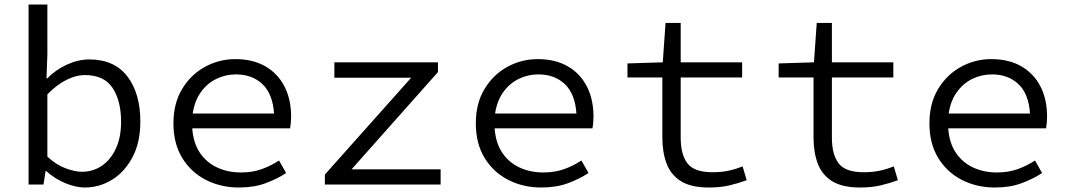

<svg xmlns="http://www.w3.org/2000/svg" viewBox="-20 -814 4709 847"><path d="M354 13.2Q314.5 13.2 267.8 -6.1Q221.2 -25.4 183.1 -60.1H181.2L171.9 0H106V-793.9H189V-574.2L185.1 -467.8H188Q225.6 -506.3 275.4 -529.1Q325.2 -551.8 374 -551.8Q484.4 -551.8 541.7 -477.1Q599.1 -402.3 599.1 -277.8Q599.1 -186 564.7 -120.8Q530.3 -55.7 474.4 -21.2Q418.5 13.2 354 13.2ZM340.8 -56.2Q390.6 -56.2 429.7 -83Q468.8 -109.9 491.5 -159.4Q514.2 -209 514.2 -276.9Q514.2 -368.7 476.8 -425.8Q439.5 -482.9 354 -482.9Q316.4 -482.9 274.2 -462.2Q231.9 -441.4 189 -397.9V-123Q228.5 -86.4 270 -71.3Q311.5 -56.2 340.8 -56.2Z M830.1 -313H1189Q1183.1 -399.9 1137.7 -442.9Q1092.3 -485.8 1021 -485.8Q975.1 -485.8 934.6 -466.1Q894 -446.3 866.2 -407.7Q838.4 -369.1 830.1 -313ZM1210.9 -106 1242.2 -50.8Q1203.1 -24.9 1151.9 -5.9Q1100.6 13.2 1034.2 13.2Q954.1 13.2 888.4 -20.3Q822.8 -53.7 783.9 -117.2Q745.1 -180.7 745.1 -270Q745.1 -357.9 783.4 -421.4Q821.8 -484.9 884 -519Q946.3 -553.2 1018.1 -553.2Q1095.2 -553.2 1150.1 -521.7Q1205.1 -490.2 1234.6 -433.3Q1264.2 -376.5 1264.2 -299.8Q1264.2 -285.6 1262.9 -272Q1261.7 -258.3 1259.8 -248H828.1Q832.5 -183.6 861.8 -140.1Q891.1 -96.7 938.2 -75Q985.4 -53.2 1043 -53.2Q1093.3 -53.2 1133.8 -67.6Q1174.3 -82 1210.9 -106Z M1413.1 0V-43.9L1793.9 -471.2H1455.1V-539.1H1912.1V-496.1L1530.8 -66.9H1923.8V0Z M2164.1 -313H2522.9Q2517.1 -399.9 2471.7 -442.9Q2426.3 -485.8 2355 -485.8Q2309.1 -485.8 2268.6 -466.1Q2228 -446.3 2200.2 -407.7Q2172.4 -369.1 2164.1 -313ZM2544.9 -106 2576.2 -50.8Q2537.1 -24.9 2485.8 -5.9Q2434.6 13.2 2368.2 13.2Q2288.1 13.2 2222.4 -20.3Q2156.7 -53.7 2117.9 -117.2Q2079.1 -180.7 2079.1 -270Q2079.1 -357.9 2117.4 -421.4Q2155.8 -484.9 2218 -519Q2280.3 -553.2 2352.1 -553.2Q2429.2 -553.2 2484.1 -521.7Q2539.1 -490.2 2568.6 -433.3Q2598.1 -376.5 2598.1 -299.8Q2598.1 -285.6 2596.9 -272Q2595.7 -258.3 2593.8 -248H2162.1Q2166.5 -183.6 2195.8 -140.1Q2225.1 -96.7 2272.2 -75Q2319.3 -53.2 2377 -53.2Q2427.2 -53.2 2467.8 -67.6Q2508.3 -82 2544.9 -106Z M3106.9 13.2Q3028.8 13.2 2984.1 -14.6Q2939.5 -42.5 2920.7 -92.3Q2901.9 -142.1 2901.9 -208V-472.2H2748V-534.2L2903.8 -539.1L2916 -712.9H2982.9V-539.1H3253.9V-472.2H2982.9V-206.1Q2982.9 -132.3 3012.7 -93.3Q3042.5 -54.2 3123 -54.2Q3162.1 -54.2 3194.1 -61Q3226.1 -67.9 3255.9 -80.1L3273.9 -19Q3237.3 -5.4 3197.3 3.9Q3157.2 13.2 3106.9 13.2Z M3773.9 13.2Q3695.8 13.2 3651.1 -14.6Q3606.4 -42.5 3587.6 -92.3Q3568.8 -142.1 3568.8 -208V-472.2H3415V-534.2L3570.8 -539.1L3583 -712.9H3649.9V-539.1H3920.9V-472.2H3649.9V-206.1Q3649.9 -132.3 3679.7 -93.3Q3709.5 -54.2 3790 -54.2Q3829.1 -54.2 3861.1 -61Q3893.1 -67.9 3922.9 -80.1L3940.9 -19Q3904.3 -5.4 3864.3 3.9Q3824.2 13.2 3773.9 13.2Z M4165 -313H4523.9Q4518.1 -399.9 4472.7 -442.9Q4427.2 -485.8 4356 -485.8Q4310.1 -485.8 4269.5 -466.1Q4229 -446.3 4201.2 -407.7Q4173.3 -369.1 4165 -313ZM4545.9 -106 4577.1 -50.8Q4538.1 -24.9 4486.8 -5.9Q4435.5 13.2 4369.1 13.2Q4289.1 13.2 4223.4 -20.3Q4157.7 -53.7 4118.9 -117.2Q4080.1 -180.7 4080.1 -270Q4080.1 -357.9 4118.4 -421.4Q4156.7 -484.9 4219 -519Q4281.2 -553.2 4353 -553.2Q4430.2 -553.2 4485.1 -521.7Q4540 -490.2 4569.6 -433.3Q4599.1 -376.5 4599.1 -299.8Q4599.1 -285.6 4597.9 -272Q4596.7 -258.3 4594.7 -248H4163.1Q4167.5 -183.6 4196.8 -140.1Q4226.1 -96.7 4273.2 -75Q4320.3 -53.2 4377.9 -53.2Q4428.2 -53.2 4468.8 -67.6Q4509.3 -82 4545.9 -106Z"/></svg>

Font: Shanggu Mono N
Style: Regular
Weight: 350
Designer: GuiWonder
Version: Version 1.021